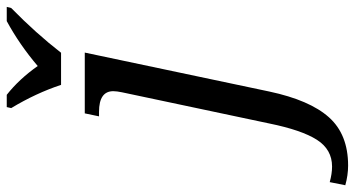

<svg xmlns="http://www.w3.org/2000/svg" viewBox="-400 -546 1046 566"><g transform="rotate(-90 123.0 -263.0)"><path d="M-140.1 231.9 -130.9 186Q-106 192.9 -85 192.9Q-34.7 192.9 -6.1 148.2Q22.5 103.5 42 7.8L133.8 -425.8Q137.2 -441.9 137.2 -452.1Q137.2 -494.1 76.2 -494.1H63L71.8 -536.1H251L136.2 7.8Q110.8 127 60.3 183.6Q9.8 240.2 -82 240.2Q-110.4 240.2 -140.1 231.9ZM382.3 -752.9Q307.6 -679.7 250.5 -606H155.8Q131.3 -680.2 87.4 -752.9L90.3 -766.1H126.5Q172.9 -729.5 211.4 -674.8Q274.4 -728.5 343.8 -766.1H385.7Z"/></g></svg>

Font: Droid Serif
Style: Italic
Weight: 400
Italic angle: -12°
Designer: Monotype Design team
Foundry: Monotype Imaging Inc.
Version: Version 1.03